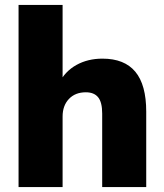

<svg xmlns="http://www.w3.org/2000/svg" viewBox="-20 -756 663 776"><path d="M55 0V-736H233V-419H218Q243 -468 289 -493.5Q335 -519 394 -519Q483 -519 527 -466Q571 -413 571 -305V0H393V-297Q393 -343 376.5 -363Q360 -383 327 -383Q284 -383 258.5 -356Q233 -329 233 -285V0Z"/></svg>

Font: Mulish ExtraLight Black
Style: Regular
Weight: 900
Version: Version 3.603